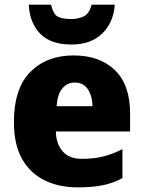

<svg xmlns="http://www.w3.org/2000/svg" viewBox="-20 -798 620 828"><path d="M297 -559Q410 -559 475.5 -495.5Q541 -432 541 -309V-231H221Q222 -177 250.5 -145Q279 -113 334 -113Q384 -113 424.5 -123Q465 -133 508 -155V-30Q470 -9 425 0.5Q380 10 313 10Q235 10 173 -20Q111 -50 75.5 -112Q40 -174 40 -271Q40 -417 111 -488Q182 -559 297 -559ZM302 -442Q270 -442 249 -417Q228 -392 224 -340H379Q378 -384 359 -413Q340 -442 302 -442ZM475 -778Q470 -702 421.5 -654Q373 -606 288 -606Q199 -606 153.5 -652.5Q108 -699 104 -778H200Q210 -736 229.5 -726Q249 -716 288 -716Q318 -716 341.5 -727.5Q365 -739 375 -778Z"/></svg>

Font: Noto Sans Disp ExtBd
Style: Regular
Weight: 800
Designer: Monotype Design Team
Foundry: Monotype Imaging Inc.
Version: Version 2.000;GOOG;noto-source:20170915:90ef993387c0; ttfaut